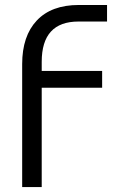

<svg xmlns="http://www.w3.org/2000/svg" viewBox="-20 -532 491 782"><path d="M416 -444.3H299.8Q149.9 -444.3 149.9 -280.3V-243.2H396V-174.8H149.9V230H70.3V-271Q70.3 -385.3 129.9 -448.5Q189.5 -511.7 300.8 -511.7H416Z"/></svg>

Font: Segoe UI Historic
Style: Regular
Weight: 400
Foundry: Microsoft Corporation
Version: Version 1.03